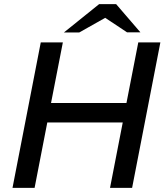

<svg xmlns="http://www.w3.org/2000/svg" viewBox="-20 -904 793 924"><path d="M40.2 0 176.2 -700H282.5L225.6 -408.3H588.6L645.5 -700H751.8L615.8 0H509.5L570.7 -314.6H207.6L146.5 0ZM287.5 -747.7 456.9 -884H539L509.8 -831.4L361.2 -747.7ZM591.3 -748.4 464.9 -832.5 456.9 -884H539L655.7 -748.4Z"/></svg>

Font: REM Medium
Style: Italic
Weight: 500
Italic angle: -11°
Designer: Octavio Pardo
Foundry: Ashler Design
Version: Version 1.005;gftools[0.9.28]